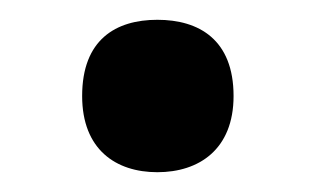

<svg xmlns="http://www.w3.org/2000/svg" viewBox="-20 -449 319 194"><path d="M63 -352C63 -298 97 -275 139 -275C181 -275 216 -298 216 -352C216 -409 181 -429 139 -429C97 -429 63 -409 63 -352Z"/></svg>

Font: Noto Sans Ol Chiki SemiBold
Style: Regular
Weight: 600
Designer: Monotype Design Team, Lewis McGuffie
Foundry: Monotype Imaging Inc.
Version: Version 2.003